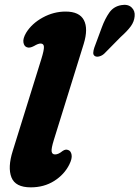

<svg xmlns="http://www.w3.org/2000/svg" viewBox="-20 -774 585 805"><path d="M331 -590 206 -188Q194.5 -151 196.5 -138.8Q198.5 -126.5 211 -126.5Q225 -126.5 242.5 -141Q255.5 -150 267 -144.5Q277.5 -140.5 280.2 -124.8Q283 -109 270.5 -84Q249.5 -42 207 -15.2Q164.5 11.5 109 11.5Q44.5 11.5 28 -30.2Q11.5 -72 33.5 -141.5L153 -525.5Q165 -564 164.2 -577.8Q163.5 -591.5 150 -591.5Q140 -591.5 122.5 -581Q104 -571 92.5 -576Q81 -580 78.2 -596.2Q75.5 -612.5 89.5 -636.5Q113.5 -675.5 159.2 -700.5Q205 -725.5 255 -725.5Q313 -725.5 331.8 -689.5Q350.5 -653.5 331 -590ZM407 -659.5Q420.5 -696 438.5 -721.5Q456.5 -747 488.5 -752.5Q516 -757.5 531.5 -743Q547 -728.5 544.5 -705.5Q542.5 -683 528.2 -663.5Q514 -644 485.5 -618.5L417.5 -549.5Q408.5 -541 397.2 -537.8Q386 -534.5 378.5 -538.5Q370.5 -543 371 -553Q371.5 -563 375.5 -574.5Z"/></svg>

Font: Fraunces 72pt S100
Style: Bold Italic
Weight: 700
Italic angle: -16°
Version: Version 1.000; ttfautohint (v1.8.3)